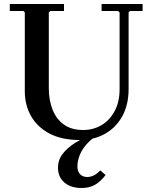

<svg xmlns="http://www.w3.org/2000/svg" viewBox="-20 -690 762 960"><path d="M488 -635V-670H693V-635H630L623 -628V-245Q623 -166 591.5 -109Q560 -52 505 -21Q450 10 378 10Q288 10 227 -22.5Q166 -55 135 -110Q104 -165 104 -233V-628L97 -635H29V-670H300V-635H232L224 -628V-250Q224 -190 242.5 -142.5Q261 -95 299 -67.5Q337 -40 396 -40Q446 -40 487 -64Q528 -88 553 -134Q578 -180 578 -245V-628L570 -635ZM433 -18 446 0Q405 33 386 69.5Q367 106 367 142Q367 167 380.5 181Q394 195 416 195Q432 195 448 187.5Q464 180 481 162L508 185Q482 219 454 234.5Q426 250 388 250Q334 250 302 222.5Q270 195 270 149Q270 109 293.5 79Q317 49 354 25.5Q391 2 433 -18Z"/></svg>

Font: Brygada 1918 SemiBold
Style: Regular
Weight: 600
Designer: Mateusz Machalski | Borys Kosmynka | Przemek Hoffer
Foundry: NIEPODLEGLA 2018
Version: Version 3.006